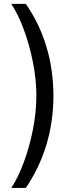

<svg xmlns="http://www.w3.org/2000/svg" viewBox="-20 -757 381 977"><path d="M111.3 -737.3H37.1Q70.3 -688.5 99.6 -610.8Q128.9 -533.2 147 -443.4Q165 -353.5 165 -269.5Q165 -185.5 147 -95.2Q128.9 -4.9 99.6 72.8Q70.3 150.4 37.1 199.2H111.3Q179.7 98.6 215.3 -17.6Q251 -133.8 252 -269.5Q251 -406.2 215.3 -522.5Q179.7 -638.7 111.3 -737.3Z"/></svg>

Font: Pretendard Std Variable
Style: Regular
Weight: 400
Designer: Base glyphs from Inter by Rasmus Andersson; Hangeul glyphs from Noto Sans CJK(Source Han Sans) by Jang Soo-young and Kan
Foundry: Kil Hyung-jin
Version: Version 1.309;Glyphs 3.2 (3225)